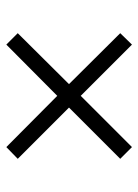

<svg xmlns="http://www.w3.org/2000/svg" viewBox="67 -644 447 622"><g transform="rotate(-90 291.0 -333.5)"><path d="M87 -168 253 -334 87 -500 125 -537 291 -372 457 -537 494 -500 329 -334 494 -168 457 -130 291 -296 125 -130Z"/></g></svg>

Font: Celebes Light
Style: Regular
Weight: 300
Designer: Anugrah Pasau
Foundry: Lafontype
Version: Version 1.000; ttfautohint (v1.8.4)